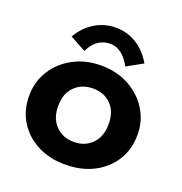

<svg xmlns="http://www.w3.org/2000/svg" viewBox="-124 -780 849 898"><g transform="rotate(20 300.0 -330.5)"><path d="M299 11Q221 12 160 -19Q99 -50 64 -105.5Q29 -161 29 -235Q29 -304 64 -360Q99 -416 160 -449Q221 -482 299 -482Q376 -482 437 -449Q498 -416 533 -360Q568 -304 568 -235Q568 -162 533 -106.5Q498 -51 437 -20Q376 11 299 11ZM299 -102Q354 -102 389 -138Q424 -174 424 -235Q424 -299 389 -333.5Q354 -368 299 -368Q245 -368 209 -333.5Q173 -299 173 -235Q173 -174 208 -138Q243 -102 299 -102ZM200 -519 121 -562Q151 -614 198.5 -643Q246 -672 303 -672Q360 -672 407 -642.5Q454 -613 484 -560L405 -516Q384 -554 359 -573Q334 -592 303 -592Q271 -592 244.5 -574.5Q218 -557 200 -519Z"/></g></svg>

Font: Inconsolata Expanded Black
Style: Regular
Weight: 900
Width: 7
Monospace: yes
Designer: Raph Levien, Cyreal, Brenton Simpson
Foundry: Raph Levien, Cyreal, Google
Version: Version 3.001; ttfautohint (v1.8.2.53-6de2)